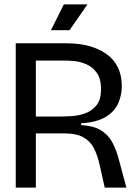

<svg xmlns="http://www.w3.org/2000/svg" viewBox="-20 -858 623 878"><path d="M52 0V-660H284Q398 -660 467.5 -610.5Q537 -561 537 -463Q537 -424 521 -386.5Q505 -349 464.5 -324Q424 -299 351 -294V-286Q406 -283 439.5 -263.5Q473 -244 492.5 -209Q512 -174 525 -123L558 0H459L434 -111Q425 -150 409 -181Q393 -212 361.5 -230Q330 -248 275 -248H144V0ZM144 -325H244Q273 -325 307 -327Q341 -329 371.5 -340.5Q402 -352 422 -377.5Q442 -403 442 -450Q442 -499 422 -526Q402 -553 373 -565Q344 -577 317 -579Q290 -581 275 -581H144ZM298 -720H213L272 -838H380Z"/></svg>

Font: Bricolage Grotesque 48pt
Style: Regular
Weight: 400
Designer: Mathieu Triay
Foundry: Atelier Triay
Version: Version 1.000; ttfautohint (v1.8.4.7-5d5b);gftools[0.9.32]